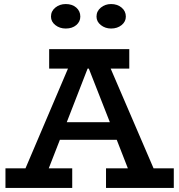

<svg xmlns="http://www.w3.org/2000/svg" viewBox="-20 -929 885 949"><path d="M7 0V-97H106L316 -590H223V-686H619V-590H527L739 -97H839V0H504V-97H612L557 -238H276L221 -97H337V0ZM419 -590H413L310 -325H523ZM529 -788Q500 -788 478.5 -805Q457 -822 457 -847Q457 -874 478.5 -891.5Q500 -909 529 -909Q560 -909 581 -891.5Q602 -874 602 -847Q602 -822 581 -805Q560 -788 529 -788ZM305 -788Q275 -788 253.5 -805Q232 -822 232 -847Q232 -874 253.5 -891.5Q275 -909 305 -909Q337 -909 357 -891.5Q377 -874 377 -847Q377 -822 357 -805Q337 -788 305 -788Z"/></svg>

Font: BioRhyme ExtraBold SemiBold
Style: Regular
Weight: 600
Version: Version 1.600;gftools[0.9.33]